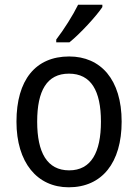

<svg xmlns="http://www.w3.org/2000/svg" viewBox="-20 -786 586 816"><path d="M415 -756V-766H312C290 -721 252 -661 219 -618V-606H275C320 -642 390 -718 415 -756ZM497 -269C497 -448 408 -546 274 -546C131 -546 50 -446 50 -269C50 -95 138 10 272 10C414 10 497 -95 497 -269ZM138 -269C138 -400 179 -473 273 -473C367 -473 409 -400 409 -269C409 -138 367 -62 274 -62C180 -62 138 -138 138 -269Z"/></svg>

Font: Noto Sans Thai Looped SemiCondensed
Style: Regular
Weight: 400
Width: 4
Designer: Sasikarn Vongin, Ben Mitchell
Foundry: The Fontpad Ltd
Version: Version 1.001